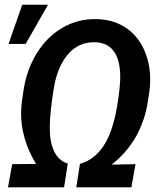

<svg xmlns="http://www.w3.org/2000/svg" viewBox="-20 -802 704 822"><path d="M322.3 -100.6Q392.1 -119.6 433.8 -194.6Q475.6 -269.5 491.7 -421.4L494.6 -460V-484.9Q489.3 -617.2 388.2 -621.1Q317.9 -623.5 271.5 -570.1Q225.1 -516.6 210 -421.9Q194.8 -327.1 193.4 -269.5Q190.9 -199.2 210.7 -156.5Q230.5 -113.8 270 -101.6L254.4 0H14.2L32.2 -99.1L134.3 -100.1Q55.7 -231.9 73.7 -365.7L80.1 -411.1Q92.8 -501 136.7 -572.8Q180.7 -644.5 247.6 -683.3Q314.5 -722.2 394.5 -720.2Q471.2 -718.3 525.9 -678.2Q580.6 -638.2 605.5 -567.4Q630.4 -496.6 620.1 -414.6L613.8 -372.1Q587.9 -199.2 458 -97.2L560.1 -99.1L542.5 0H306.6ZM75.2 -781.7H185.5L89.8 -613.8H16.6Z"/></svg>

Font: Roboto Medium
Style: Italic
Weight: 500
Italic angle: -12°
Designer: Google
Version: Version 2.134; 2016